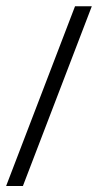

<svg xmlns="http://www.w3.org/2000/svg" viewBox="-20 -582 319 626"><path d="M224.6 -561.5H279.3L54.7 24.4H0Z"/></svg>

Font: Squarish Sans CT
Style: Regular
Weight: 400
Version: Version 0.9